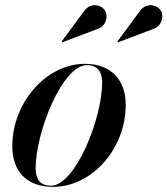

<svg xmlns="http://www.w3.org/2000/svg" viewBox="-20 -719 653 749"><path d="M578 -606C609.5 -616 622 -654 606.5 -678.5C593 -700.5 551.5 -710.5 526.5 -677L438 -557L440.5 -554ZM360.5 -606C392 -616 404.5 -654 389 -678.5C375.5 -700.5 334 -710.5 309 -677L220.5 -557L223 -554ZM186.5 10C340 10 470.5 -140 470.5 -310C470.5 -405 415.5 -470 311 -470C161 -470 28 -319.5 28 -148.5C28 -53.5 81.5 10 186.5 10ZM178.5 5.5C137.5 5.5 119 -20.5 119 -62C119 -203.5 223.5 -465 319 -465C360 -465 378.5 -439 378.5 -397.5C378.5 -256 273.5 5.5 178.5 5.5Z"/></svg>

Font: Bodoni* 36pt Medium
Style: Italic
Weight: 500
Italic angle: -13°
Version: Version 2.3